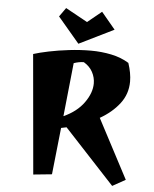

<svg xmlns="http://www.w3.org/2000/svg" viewBox="-61 -941 824 1030"><g transform="rotate(5 351.0 -426.5)"><path d="M582 38 311 -254Q304 -252 296.5 -251Q289 -250 282 -248L255 4L155 14L98 -630Q129 -640 179.5 -650.5Q230 -661 289 -668Q348 -675 406 -675Q462 -675 515.5 -664Q569 -653 611 -627Q629 -573 629 -528Q629 -461 589 -409Q549 -357 484 -320L652 -1ZM289 -312Q360 -344 398 -397Q436 -450 436 -501Q436 -533 420.5 -562Q405 -591 373 -610Q360 -610 346.5 -607.5Q333 -605 319 -600ZM335 -706 219 -843 253 -891 371 -826 447 -888 522 -798Z"/></g></svg>

Font: Joti One
Style: Regular
Weight: 400
Designer: Eduardo Rodriguez Tunni
Foundry: Eduardo Rodriguez Tunni
Version: Version 1.002; ttfautohint (v1.8.4.7-5d5b);gftools[0.9.24]